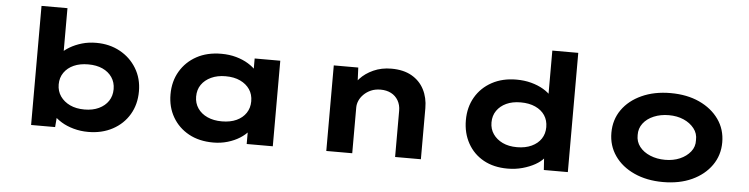

<svg xmlns="http://www.w3.org/2000/svg" viewBox="-46 -958 4631 1187"><g transform="rotate(5 2269.5 -364.5)"><path d="M525 11Q477 11 434 -1Q391 -13 359 -32.5Q327 -52 306 -75Q285 -98 279 -119L329 -124L319 -1H170V-740H331V-404L284 -409Q291 -433 311.5 -456Q332 -479 365 -498.5Q398 -518 439 -530Q480 -542 528 -542Q610 -542 675 -506.5Q740 -471 778 -408.5Q816 -346 816 -266Q816 -185 779 -122.5Q742 -60 676 -24.5Q610 11 525 11ZM490 -125Q541 -125 579 -143Q617 -161 638 -192.5Q659 -224 659 -266Q659 -308 637.5 -339.5Q616 -371 578.5 -388Q541 -405 490 -405Q438 -405 400 -388Q362 -371 340 -339.5Q318 -308 318 -266Q318 -224 340 -192.5Q362 -161 400 -143Q438 -125 490 -125Z M1301 9Q1213 9 1148.5 -26.5Q1084 -62 1048 -124Q1012 -186 1012 -265Q1012 -346 1049 -408.5Q1086 -471 1151 -506.5Q1216 -542 1304 -542Q1354 -542 1396.5 -530Q1439 -518 1471.5 -498Q1504 -478 1524 -454.5Q1544 -431 1549 -408L1511 -405V-531H1670V0H1508V-142L1541 -133Q1538 -107 1517.5 -82Q1497 -57 1464.5 -36.5Q1432 -16 1390 -3.5Q1348 9 1301 9ZM1342 -126Q1395 -126 1433 -143.5Q1471 -161 1492 -192.5Q1513 -224 1513 -265Q1513 -308 1492 -339Q1471 -370 1433 -388Q1395 -406 1342 -406Q1291 -406 1252.5 -388Q1214 -370 1192.5 -339Q1171 -308 1171 -265Q1171 -224 1192.5 -192.5Q1214 -161 1252.5 -143.5Q1291 -126 1342 -126Z M2002 0V-531H2154L2160 -394L2117 -384Q2133 -426 2165.5 -461.5Q2198 -497 2248 -519.5Q2298 -542 2359 -542Q2434 -542 2485 -513Q2536 -484 2562.5 -433Q2589 -382 2589 -317V0H2429V-287Q2429 -323 2413 -350.5Q2397 -378 2369 -392.5Q2341 -407 2304 -407Q2270 -407 2244 -395.5Q2218 -384 2199.5 -365.5Q2181 -347 2172 -326Q2163 -305 2163 -284V0H2083Q2046 0 2025.5 0Q2005 0 2002 0Z M3127 11Q3041 11 2978 -24Q2915 -59 2880 -122Q2845 -185 2845 -265Q2845 -346 2881.5 -408.5Q2918 -471 2983.5 -506.5Q3049 -542 3135 -542Q3185 -542 3227.5 -530.5Q3270 -519 3303 -499.5Q3336 -480 3355.5 -456Q3375 -432 3378 -407L3340 -398V-740H3501V0H3352L3343 -135L3375 -125Q3372 -100 3351.5 -75.5Q3331 -51 3297 -32Q3263 -13 3219.5 -1Q3176 11 3127 11ZM3174 -126Q3226 -126 3264.5 -144Q3303 -162 3323.5 -193Q3344 -224 3344 -265Q3344 -307 3323.5 -338Q3303 -369 3264.5 -386.5Q3226 -404 3174 -404Q3122 -404 3084.5 -386.5Q3047 -369 3025.5 -338Q3004 -307 3004 -265Q3004 -224 3025.5 -193Q3047 -162 3084.5 -144Q3122 -126 3174 -126Z M4092 10Q3991 10 3913 -25.5Q3835 -61 3791.5 -123.5Q3748 -186 3748 -266Q3748 -347 3791.5 -409Q3835 -471 3913 -506.5Q3991 -542 4092 -542Q4194 -542 4271 -506.5Q4348 -471 4392 -409Q4436 -347 4436 -266Q4436 -186 4392 -123.5Q4348 -61 4271 -25.5Q4194 10 4092 10ZM4093 -128Q4144 -128 4184.5 -145.5Q4225 -163 4250 -194Q4275 -225 4273 -266Q4275 -307 4250 -338.5Q4225 -370 4184.5 -387.5Q4144 -405 4093 -405Q4042 -405 4000 -387.5Q3958 -370 3934 -338.5Q3910 -307 3911 -266Q3910 -225 3934 -194Q3958 -163 4000 -145.5Q4042 -128 4093 -128Z"/></g></svg>

Font: Lexend Peta
Style: Bold
Weight: 700
Designer: Bonnie Shaver-Troup, Thomas Jockin
Foundry: Lexend
Version: Version 1.007